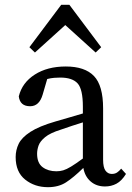

<svg xmlns="http://www.w3.org/2000/svg" viewBox="-20 -764 549 797"><path d="M416 10Q380 10 356 -11Q332 -32 326 -67Q285 -27 254 -7Q223 13 179 13Q124 13 84.5 -18.5Q45 -50 45 -112Q45 -141 57.5 -167Q70 -193 106 -216.5Q142 -240 211 -260Q240 -268 268 -276.5Q296 -285 324 -293V-321Q324 -394 302 -418Q280 -442 230 -442Q219 -442 205.5 -441Q192 -440 176 -436L157 -371Q143 -323 105 -323Q63 -323 58 -364Q72 -421 124.5 -454.5Q177 -488 253 -488Q332 -488 370 -448.5Q408 -409 408 -314V-101Q408 -69 418 -55.5Q428 -42 444 -42Q457 -42 466 -48Q475 -54 483 -64L503 -42Q485 -13 463.5 -1.5Q442 10 416 10ZM134 -126Q134 -87 157 -70Q180 -53 214 -53Q229 -53 242.5 -57Q256 -61 275 -72.5Q294 -84 324 -106V-256Q301 -249 278.5 -241.5Q256 -234 233 -226Q188 -212 167 -194.5Q146 -177 140 -159.5Q134 -142 134 -126ZM377 -546 251 -660 125 -546 102 -568 234 -744H268L400 -568Z"/></svg>

Font: Source Serif 4
Style: Regular
Weight: 400
Designer: Frank Grießhammer
Foundry: Adobe
Version: Version 4.005;hotconv 1.1.0;makeotfexe 2.6.0